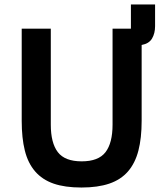

<svg xmlns="http://www.w3.org/2000/svg" viewBox="-20 -826 730 858"><path d="M207 -698V-269Q207 -187 238.5 -146Q270 -105 345 -105Q420 -105 451.5 -146Q483 -187 483 -269V-698H565V-806H673V-709Q673 -677 659.5 -654Q646 -631 613 -625V-286Q613 -209 598.5 -153Q584 -97 552 -60Q520 -23 468.5 -5.5Q417 12 344 12Q270 12 219.5 -5.5Q169 -23 137 -60Q105 -97 91 -153Q77 -209 77 -286V-698Z"/></svg>

Font: IBM Plex Sans SmBld
Style: Regular
Weight: 600
Designer: Mike Abbink, Paul van der Laan, Pieter van Rosmalen
Foundry: Bold Monday
Version: Version 3.005